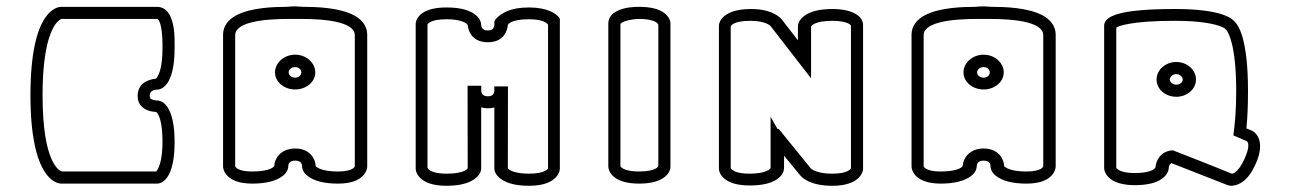

<svg xmlns="http://www.w3.org/2000/svg" viewBox="-20 -554 4154 618"><path d="M78 -248C78 19.9 160.4 37 177.5 37H485.5C502.1 37 542 20.5 542 -96.3C542 -212.8 503.4 -230.5 485.5 -230.5H484.5C481.8 -230.5 469.7 -232.3 465 -236.1C463 -238.3 462 -240.1 462 -247C462 -262.3 477.5 -265.1 485.5 -265.5C502.1 -265.5 542 -282 542 -398.8V-414V-415C542 -434.5 541.9 -476.5 526.6 -505C518.8 -519.6 505.4 -532 485.5 -532H177.5C160.5 -532 78 -515.9 78 -248ZM157.8 -475.3C168.3 -489.5 175 -492.2 178 -493H485.5C486.3 -493 487 -492.9 488.4 -491.6C501 -480 503 -429.9 503 -411.6V-397.3C503 -340.2 492.4 -315.8 486.1 -305.8C484.3 -303.3 483 -301.8 482.2 -300.9C481.9 -300.9 481.6 -300.8 481.4 -300.7L480.8 -300.5C469.8 -299.7 454.2 -295.9 441.9 -286.4L436 -282L431.9 -275.9C426.5 -268.2 423 -258.4 423 -245.8C423 -232.5 426.6 -219 438.2 -209.3C454.4 -195 475.3 -193.9 482.5 -193.8C484 -192.7 486.6 -190.2 489.7 -184.3C495.8 -172.6 503 -147.6 503 -97.6C503 -40.6 492.4 -16.4 486.1 -6.4C484.4 -4 483.3 -2.7 482.5 -2H179C170.4 -4.6 117 -30.5 117 -248C117 -388.5 140.1 -450 157.8 -475.3Z M909.1 -321C909.1 -329.9 917.8 -338 930 -338C941.8 -338 949.8 -330.3 949.8 -321C949.8 -311.7 941.8 -304 930 -304C917.8 -304 909.1 -312.1 909.1 -321ZM865.2 -321C865.2 -289.7 895.1 -266 930 -266C964.9 -266 994.8 -289.7 994.8 -321C994.8 -351.9 965.5 -378 930 -378C894.5 -378 865.2 -351.9 865.2 -321ZM998.8 -16.5C996.8 -18.3 996.1 -19.5 995.9 -20C995.9 -38.5 980.5 -76 930 -76C881.8 -76 863.6 -41.3 863 -21C862.5 -19.1 860.6 -15.3 851.1 -11C841.2 -6.5 822.6 -2 792 -2C756.4 -2 743.8 -10.4 739.5 -15C738.1 -16.6 737.1 -18.2 737 -18.7V-441.1C737 -459.1 754.5 -472.2 785.3 -480.9C822.7 -491.4 876.5 -493 904.7 -493H954.2C982.4 -493 1036.2 -491.4 1073.7 -480.9C1104.5 -472.2 1122 -459.1 1122 -441.1V-19.2C1121.6 -17.3 1120.2 -13.8 1113.2 -10C1106.2 -6.1 1092.7 -2 1068 -2C1025 -2 1006.7 -11 998.8 -16.5ZM698 -18C698 -14.7 698.9 -3.6 708.5 8C720.7 23.3 745.2 37 792 37C833.4 37 870.3 29.2 892.4 10.3C907.7 -2.3 908 -17 908 -20C908 -20 908 -20.1 908 -20.3C908 -22.5 908.9 -37 930 -37C951.1 -37 952 -24 952 -20C952 -17 952.3 -2.3 967.6 10.3C989.6 29.2 1025.5 37 1068 37C1111.9 37 1136.1 25 1149 10.8C1159.5 -0.4 1161.3 -11.4 1162 -16.4V-442.3C1162 -471.4 1143.7 -491.6 1119.9 -504.5C1072.8 -529.9 996.1 -532 956.7 -532C947.9 -532.5 939.1 -533 930.3 -533.5H930C921 -533.5 912 -533 903 -532C863.5 -532 787 -529.8 740.1 -504.5C716.3 -491.6 698 -471.4 698 -442.3Z M1485 -278 1485.4 -13C1484.9 -11.4 1482.9 -7.7 1474 -3.7C1464.6 0.6 1446.9 5 1417.5 5C1378.4 5 1364.2 -4.5 1359.3 -9.3C1357.2 -11.4 1356.3 -12.6 1356 -13.2V-474.4C1356.4 -476 1358.1 -479.7 1366.1 -483.7C1374.3 -487.8 1389.8 -492 1417.5 -492C1458.8 -492 1476.3 -482.3 1481.7 -477.6C1484.2 -475.3 1485.1 -474 1485.5 -473.5C1485.9 -466.9 1491.4 -418 1550 -418C1603.8 -418 1613.1 -458 1614.6 -472.9V-473.4C1615.1 -475.1 1617 -479 1626.1 -483.2C1635.5 -487.6 1653.2 -492 1682.5 -492C1721.6 -492 1735.9 -482.9 1740.7 -478.3C1742.8 -476.3 1743.7 -475.1 1744 -474.6V-13C1743.6 -11.3 1741.9 -7.7 1733.9 -3.7C1725.7 0.6 1710.2 5 1682.5 5C1641.2 5 1622.3 -4.9 1617.2 -9.4C1615.5 -10.9 1614.8 -11.7 1614.6 -12.2L1615 -276H1571V-265V-262C1571 -259 1571 -244 1550 -244C1529 -244 1529 -260 1529 -262V-278H1515H1503ZM1782 -494C1772 -511 1740.6 -530 1682.5 -530C1620 -530 1593 -510.1 1578 -495C1576.1 -493.1 1572.5 -488 1571.2 -484.8V-471.8C1570.3 -468.2 1569 -464.7 1567.1 -462.2C1564.7 -459.1 1561 -456 1550 -456C1529.3 -456 1528.8 -471.5 1528.8 -474.2C1528.8 -474.3 1528.8 -474.4 1528.8 -474.5C1528.8 -479.6 1526 -496.7 1504.6 -510.6C1487.6 -521.7 1460.2 -530 1417.5 -530C1377.9 -530 1353.7 -522 1338.8 -511.3C1320 -497.8 1318 -481.3 1318 -476.8V-11.2C1318 -6.8 1319.9 10 1338.7 24C1353.6 35.4 1377.8 44 1417.5 44C1460.2 44 1487.7 35.4 1504.7 24.1C1526.1 10.4 1528.8 -6.1 1528.8 -11V-208.4C1535.2 -206.5 1542.3 -205.5 1550 -205.5C1557.6 -205.5 1564.7 -206.3 1571.2 -208V-11C1571.2 -6.1 1573.9 10.4 1595.3 24.1C1612.3 35.4 1639.8 44 1682.5 44C1721.3 44 1745.4 35.6 1760.4 24.4C1779.3 10.8 1782 -5.8 1782 -11.2V-490Z M2095.4 -479.7C2097.6 -477.2 2098.6 -475.5 2099 -474.6V-19.9C2098.5 -18.2 2096.5 -14.5 2088.7 -10.5C2080.4 -6.3 2064.9 -2 2037.5 -2C1999.2 -2 1984.8 -10.8 1979.6 -15.5C1977.8 -17.6 1977.2 -18.6 1977 -19.1V-476.4C1977 -477 1979.6 -481.7 1992.2 -485.9C2006.1 -490.7 2026 -493 2037.5 -493C2075.8 -493 2090.3 -484.3 2095.4 -479.7ZM1976.9 -10.2 1976.9 -10C1976.9 -10 1976.9 -10.1 1976.9 -10.2ZM2116.5 -513.4C2101.4 -524 2077.1 -532 2037.5 -532H2036.5C2036.1 -532 2035.5 -532 2034.8 -532C2024.8 -532 1989.5 -531.6 1963.9 -517.3C1950 -509.9 1938 -497.2 1938 -478.4V-17.8C1938 -13.4 1939.9 3.3 1958.7 17.1C1973.6 28.5 1997.9 37 2037.5 37C2124 37 2138 -3.7 2138 -16.2V-478.8C2138 -483.6 2135.6 -499.9 2116.5 -513.4Z M2548.3 -424.2 2497.8 -489.6C2493.7 -495.1 2468.5 -525 2397.5 -525C2308.2 -525 2294 -483.7 2294 -471.9V-11.2C2294 -6.8 2295.9 9.8 2314.8 23.5C2329.7 34.6 2353.9 43 2393.5 43C2436.2 43 2463.4 34.7 2480.2 23.5C2501.4 9.5 2503.7 -7.8 2503.7 -12.5V-52.6C2520.6 -32.2 2537.7 -11.9 2554.2 8.7C2561.4 18.1 2588 44 2658.5 44C2697.3 44 2721.4 35.6 2736.4 24.4C2755.3 10.8 2758 -5.8 2758 -11.2V-472.8C2758 -486.9 2750.3 -498 2739.8 -505.6C2719.2 -520.5 2686.9 -525 2659.5 -525C2616.9 -525 2589.5 -516.7 2572.6 -505.6C2551.1 -491.7 2548.3 -474.6 2548.3 -469.5ZM2719.1 -480.9C2719.1 -480.9 2719.1 -480.9 2719.1 -480.9C2719.1 -480.9 2719.1 -480.9 2719.1 -480.9ZM2717.1 -473.9C2717.8 -473.2 2718.9 -472 2719 -471.8V-13.1C2718.5 -11.3 2716.8 -7.8 2709.2 -3.8C2701.2 0.5 2685.9 5 2658.5 5C2627.1 5 2608.4 -1.2 2598.7 -6.1C2592.8 -9 2590.4 -11.3 2589.7 -12L2486.7 -139H2482.5C2475.1 -152.1 2467.7 -165.3 2460.3 -178.4V-13.9C2459.7 -12.1 2457.4 -8.2 2448.5 -4C2439.1 0.5 2421.5 5 2392.5 5C2353.4 5 2339.2 -4.5 2334.3 -9.3C2332.8 -10.8 2332.2 -11.7 2332 -12.1V-469C2332.7 -470.8 2339.8 -487 2395.5 -487C2420.4 -487 2437 -482.7 2447 -478.5C2454 -475.4 2458.2 -472.9 2461 -469.2C2504.2 -413.4 2547.4 -357.7 2590.6 -301.9V-468.1C2591.2 -469.9 2593.5 -473.8 2602.3 -478C2611.8 -482.5 2629.4 -487 2658.5 -487C2698.9 -487 2714 -477.4 2717.1 -473.9Z M3125.1 -321C3125.1 -329.9 3133.8 -338 3146 -338C3157.8 -338 3165.8 -330.3 3165.8 -321C3165.8 -311.7 3157.8 -304 3146 -304C3133.8 -304 3125.1 -312.1 3125.1 -321ZM3081.2 -321C3081.2 -289.7 3111.1 -266 3146 -266C3180.9 -266 3210.8 -289.7 3210.8 -321C3210.8 -351.9 3181.5 -378 3146 -378C3110.5 -378 3081.2 -351.9 3081.2 -321ZM3214.8 -16.5C3212.8 -18.3 3212.1 -19.5 3211.9 -20C3211.9 -38.5 3196.5 -76 3146 -76C3097.8 -76 3079.6 -41.3 3079 -21C3078.5 -19.1 3076.6 -15.3 3067.1 -11C3057.2 -6.5 3038.6 -2 3008 -2C2972.4 -2 2959.8 -10.4 2955.5 -15C2954.1 -16.6 2953.1 -18.2 2953 -18.7V-441.1C2953 -459.1 2970.5 -472.2 3001.3 -480.9C3038.7 -491.4 3092.5 -493 3120.7 -493H3170.2C3198.4 -493 3252.2 -491.4 3289.7 -480.9C3320.5 -472.2 3338 -459.1 3338 -441.1V-19.2C3337.6 -17.3 3336.2 -13.8 3329.2 -10C3322.2 -6.1 3308.7 -2 3284 -2C3241 -2 3222.7 -11 3214.8 -16.5ZM2914 -18C2914 -14.7 2914.9 -3.6 2924.5 8C2936.7 23.3 2961.2 37 3008 37C3049.4 37 3086.3 29.2 3108.4 10.3C3123.7 -2.3 3124 -17 3124 -20C3124 -20 3124 -20.1 3124 -20.3C3124 -22.5 3124.9 -37 3146 -37C3167.1 -37 3168 -24 3168 -20C3168 -17 3168.3 -2.3 3183.6 10.3C3205.6 29.2 3241.5 37 3284 37C3327.9 37 3352.1 25 3365 10.8C3375.5 -0.4 3377.3 -11.4 3378 -16.4V-442.3C3378 -471.4 3359.7 -491.6 3335.9 -504.5C3288.8 -529.9 3212.1 -532 3172.7 -532C3163.9 -532.5 3155.1 -533 3146.3 -533.5H3146C3137 -533.5 3128 -533 3119 -532C3079.5 -532 3003 -529.8 2956.1 -504.5C2932.3 -491.6 2914 -471.4 2914 -442.3Z M3745.4 -298C3745.4 -306.5 3754.5 -315.5 3766.2 -315.5C3777.9 -315.5 3786.9 -306.5 3786.9 -298C3786.9 -289.8 3778.5 -281.5 3766.2 -281.5C3753.9 -281.5 3745.4 -289.8 3745.4 -298ZM3702.7 -298C3702.7 -266.4 3731.8 -242.5 3766.2 -242.5C3800.6 -242.5 3829.6 -266.4 3829.6 -298C3829.6 -329.3 3801 -354.5 3766.2 -354.5C3731.4 -354.5 3702.7 -329.3 3702.7 -298ZM3944.4 5C3883 -20.6 3819 -44.9 3755 -70.3L3752.2 -70C3711.9 -66.1 3700.1 -32.2 3699.4 -16C3698.9 -14.2 3696.8 -10.3 3688 -6C3678.9 -1.5 3661.9 3 3633.5 3C3595.2 3 3580.8 -5.8 3575.6 -10.5C3573.8 -12.6 3573.2 -13.6 3573 -14.1V-465.3C3582.4 -470.8 3622.7 -487 3762.8 -487C3845.7 -487 3889.4 -476.6 3908.9 -469C3928 -461 3919 -463.4 3927.9 -456.8C3933.8 -449.4 3959 -408.3 3959 -261.9C3959 -201.3 3955.4 -159.6 3949.9 -118.2C3964.4 -112.5 3977.7 -106 3992.2 -100.1C3996.4 -97.2 3998 -93.9 3998 -84.9C3998 -76.2 3994.7 -62.3 3985.1 -41.2C3964 4.5 3946.8 5 3944.5 5C3944.5 5 3944.4 5 3944.4 5ZM3572.9 -5.2 3572.9 -5C3572.9 -5 3572.9 -5.1 3572.9 -5.2ZM4032.4 -106.1C4026.1 -124.1 4014 -131.3 4010 -133.2C4004.2 -136 3997.9 -138.1 3991.9 -140.6C3995.3 -174 3997 -214.5 3997 -262.1C3997 -428 3966.6 -471.8 3955 -483.5C3945.4 -495.6 3909.2 -525 3762.8 -525C3671.4 -525 3618.7 -519.2 3586.8 -511.3C3561.5 -505 3547.8 -497.3 3540.4 -488.4C3535.6 -482.6 3534 -476.5 3534 -471.8V-12.8C3534 -8.4 3535.9 8.3 3554.7 22.1C3569.6 33.5 3593.9 42 3633.5 42C3675.8 42 3702.7 33.4 3719.1 22C3740 7.7 3742.1 -9.9 3742.1 -14.5C3742.1 -15.2 3742.4 -24.5 3750.6 -29L3930.1 41.5C3933.9 42.5 3937.4 44 3944.4 44C3945.4 44.1 3957.8 42.7 3965.7 38.9C3989.1 29.3 4006.5 6.9 4020.9 -24.6C4031.5 -46.9 4036 -66.7 4036 -84.1C4036 -92 4034.8 -99.2 4032.4 -106.1Z"/></svg>

Font: Platiipus Bold
Style: Bold
Weight: 400
Version: Version 001.000